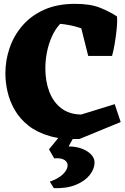

<svg xmlns="http://www.w3.org/2000/svg" viewBox="-20 -706 652 999"><path d="M394 17Q304 21 238.5 2Q173 -17 128.5 -52Q84 -87 57.5 -132.5Q31 -178 19.5 -227.5Q8 -277 8 -324Q8 -392 30 -456.5Q52 -521 97 -573Q142 -625 210 -655.5Q278 -686 371 -686Q451 -686 502.5 -665Q554 -644 589 -620L556 -467Q501 -513 438.5 -543.5Q376 -574 293 -582Q267 -554 250 -516Q233 -478 224.5 -435.5Q216 -393 216 -350Q216 -283 236.5 -229Q257 -175 298.5 -143Q340 -111 402 -110L577 -164L608 -71ZM439 -415 387 -622 589 -620Q591 -597 587.5 -559.5Q584 -522 577.5 -482.5Q571 -443 563 -415ZM260 273 239 239Q283 224 306 202Q329 180 331.5 159.5Q334 139 316.5 127Q299 115 262 118L235 71L298 -6H371L337 56Q376 56 407 68Q438 80 455.5 99.5Q473 119 472 142Q471 174 446.5 205Q422 236 375 255.5Q328 275 260 273Z"/></svg>

Font: Eczar ExtraBold
Style: Regular
Weight: 800
Designer: Vaibhav Singh
Foundry: Rosetta Type Foundry
Version: Version 2.000